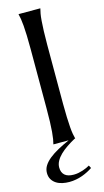

<svg xmlns="http://www.w3.org/2000/svg" viewBox="-138 -743 540 997"><g transform="rotate(-15 132.5 -245.0)"><path d="M74.2 -2Q77.1 -12.2 79.6 -27.3Q82 -42.5 84 -64.9Q85.9 -87.4 86.9 -118.4Q87.9 -149.4 87.9 -190.9V-508.8Q87.9 -550.3 86.9 -581.3Q85.9 -612.3 84 -635Q82 -657.7 79.6 -672.9Q77.1 -688 74.2 -698.2V-700.2H190.9V-698.2Q188 -688 185.3 -672.9Q182.6 -657.7 180.9 -635Q179.2 -612.3 178 -581.3Q176.8 -550.3 176.8 -508.8V-190.9Q176.8 -149.4 178 -118.4Q179.2 -87.4 180.9 -64.9Q182.6 -42.5 185.3 -27.3Q188 -12.2 190.9 -2V0H188Q164.6 12.7 143.3 27.1Q122.1 41.5 106.2 56.9Q90.3 72.3 81.1 89.1Q71.8 106 71.8 124Q71.8 150.4 87.6 164.8Q103.5 179.2 136.2 179.2Q148.9 179.2 161.4 176.8Q173.8 174.3 185.1 170.7Q196.3 167 206.1 162.6Q215.8 158.2 223.1 153.8L231 168.9Q219.2 176.8 205.1 184.1Q190.9 191.4 174.8 197.3Q158.7 203.1 140.9 206.5Q123 210 104 210Q85.4 210 67.1 206.1Q48.8 202.1 34.7 193.1Q20.5 184.1 11.7 169.7Q2.9 155.3 2.9 134.8Q2.9 113.8 14.4 95.7Q25.9 77.6 46.4 61.3Q66.9 44.9 94.7 29.8Q122.6 14.6 155.8 0H74.2Z"/></g></svg>

Font: Marcellus SC
Style: Regular
Weight: 400
Designer: Astigmatic (AOETI)
Foundry: Astigmatic (AOETI)
Version: Version 1.001